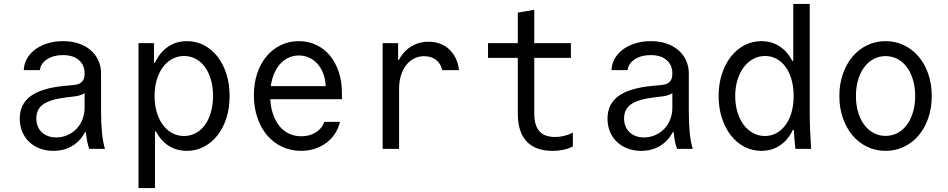

<svg xmlns="http://www.w3.org/2000/svg" viewBox="-20 -760 4840 980"><path d="M411.8 -384.6Q411.8 -356.8 398.7 -342.8Q385.6 -328.8 357.2 -326.2L307.4 -321.4Q192.2 -310.4 136.5 -269.5Q80.8 -228.6 80.8 -154.2Q80.8 -117.8 93.5 -87.6Q106.2 -57.4 128.9 -35.7Q151.6 -14 183.3 -2Q215 10 252.8 10Q295.6 10 330.3 -5.5Q365 -21 389.4 -49.1Q413.8 -77.2 427.3 -116.8Q440.8 -156.4 440.8 -205.6L388.4 -85.6H418.4Q420.8 -59 425.2 -37.9Q429.6 -16.8 435.8 0H515.8Q505.2 -35.4 500.5 -82.5Q495.8 -129.6 495.8 -193V-384.4Q495.8 -421.6 481.7 -452.1Q467.6 -482.6 442.1 -504.4Q416.6 -526.2 381 -538.1Q345.4 -550 301.4 -550Q259 -550 223.2 -538.9Q187.4 -527.8 160.6 -508.3Q133.8 -488.8 118.1 -461.4Q102.4 -434 101.2 -402H183.4Q187.6 -436.2 220.3 -457.5Q253 -478.8 301.2 -478.8Q352.8 -478.8 382.3 -453.7Q411.8 -428.6 411.8 -384.6ZM411.8 -313V-210Q411.8 -177.8 400.7 -150.1Q389.6 -122.4 370.2 -102.2Q350.8 -82 324.2 -70.3Q297.6 -58.6 267.6 -58.6Q221 -58.6 193.2 -85.2Q165.4 -111.8 165.4 -155.6Q165.4 -202.8 201.2 -227.8Q237 -252.8 316.2 -262.6L363.8 -268.4Q404 -273.4 423 -295Q442 -316.6 442 -359.8Z M933.8 -550Q888.6 -550 852.5 -530.6Q816.4 -511.2 791 -475.1Q765.6 -439 752.1 -387Q738.6 -335 738.6 -270Q738.6 -204.8 752.1 -152.9Q765.6 -101 790.7 -64.9Q815.8 -28.8 851.9 -9.4Q888 10 933.2 10Q981 10 1020.9 -11Q1060.8 -32 1090.1 -69.3Q1119.4 -106.6 1135.7 -157.7Q1152 -208.9 1152 -270Q1152 -331.1 1135.7 -382.3Q1119.4 -433.4 1090.5 -470.8Q1061.5 -508.1 1021.6 -529.1Q981.7 -550 933.8 -550ZM919.4 -474.2Q951.9 -474.2 979.4 -459.4Q1006.9 -444.5 1026.3 -417.5Q1045.7 -390.5 1056.6 -353.2Q1067.4 -315.9 1067.4 -270Q1067.4 -224.6 1056.6 -187.2Q1045.7 -149.7 1026.3 -122.6Q1006.9 -95.6 979.4 -80.7Q951.9 -65.8 919.4 -65.8Q886.2 -65.8 858.4 -81.1Q830.6 -96.3 810.9 -123.3Q791.2 -150.2 780.1 -187.6Q769 -225 769 -270.1Q769 -315.2 780.2 -352.5Q791.4 -389.8 811.1 -416.7Q830.8 -443.7 858.5 -458.9Q886.3 -474.2 919.4 -474.2ZM687 -540V200H771V-89.4H779L753.2 -280L774 -439.4H766V-540Z M1324.4 -253.8H1725.2V-286.2Q1725.2 -344.8 1708.9 -393.3Q1692.6 -441.9 1663.6 -476.7Q1634.6 -511.6 1594 -530.8Q1553.4 -550 1505.1 -550Q1454.8 -550 1412.9 -529.5Q1371 -509 1340.3 -472.5Q1309.6 -436 1292.7 -384.9Q1275.8 -333.8 1275.8 -273.7Q1275.8 -211.6 1293.7 -159.2Q1311.7 -106.8 1343.4 -69.4Q1375.2 -32 1419.6 -11Q1464 10 1516 10Q1553.5 10 1586.2 -0.6Q1619 -11.2 1645.3 -30.7Q1671.6 -50.2 1689.6 -77.6Q1707.6 -105 1715.2 -138H1635.4Q1623.4 -103.6 1591.7 -84Q1560 -64.4 1517.8 -64.4Q1481.9 -64.4 1452.2 -79.3Q1422.6 -94.2 1402.2 -121.7Q1381.8 -149.2 1370.4 -187.6Q1359 -226 1359 -272.9Q1359 -318.8 1369.6 -356.5Q1380.2 -394.2 1399.6 -420.9Q1419 -447.6 1446.1 -462.2Q1473.2 -476.8 1505.6 -476.8Q1534.4 -476.8 1558.4 -465.6Q1582.4 -454.4 1600.6 -434Q1618.8 -413.6 1629.9 -384.6Q1641 -355.6 1642.4 -320.2H1324.4Z M2017 0V-306.8Q2017 -343.8 2026.3 -374.3Q2035.6 -404.8 2052.6 -426.9Q2069.6 -449 2093.1 -461.1Q2116.6 -473.2 2145 -473.2Q2181 -473.2 2205.6 -454.1Q2230.2 -435 2237.4 -402H2323Q2315 -468.6 2273.1 -507.8Q2231.2 -547 2167 -547Q2126.6 -547 2093.4 -530.9Q2060.2 -514.8 2036.7 -485.9Q2013.2 -457 2000.2 -416.2Q1987.2 -375.4 1987.2 -326L2020 -453.2H2012V-540H1933V0Z M2707 -181V-464.8H2894V-540H2707V-710L2623 -695.6V-540H2471V-464.8H2623V-181Q2623 -86.4 2667.8 -38.2Q2712.6 10 2800 10Q2829.8 10 2856.3 4.4Q2882.8 -1.2 2904 -12.8V-82.8Q2881.4 -71.6 2858.8 -66.2Q2836.2 -60.8 2813.4 -60.8Q2759.2 -60.8 2733.1 -90.3Q2707 -119.8 2707 -181Z M3411.8 -384.6Q3411.8 -356.8 3398.7 -342.8Q3385.6 -328.8 3357.2 -326.2L3307.4 -321.4Q3192.2 -310.4 3136.5 -269.5Q3080.8 -228.6 3080.8 -154.2Q3080.8 -117.8 3093.5 -87.6Q3106.2 -57.4 3128.9 -35.7Q3151.6 -14 3183.3 -2Q3215 10 3252.8 10Q3295.6 10 3330.3 -5.5Q3365 -21 3389.4 -49.1Q3413.8 -77.2 3427.3 -116.8Q3440.8 -156.4 3440.8 -205.6L3388.4 -85.6H3418.4Q3420.8 -59 3425.2 -37.9Q3429.6 -16.8 3435.8 0H3515.8Q3505.2 -35.4 3500.5 -82.5Q3495.8 -129.6 3495.8 -193V-384.4Q3495.8 -421.6 3481.7 -452.1Q3467.6 -482.6 3442.1 -504.4Q3416.6 -526.2 3381 -538.1Q3345.4 -550 3301.4 -550Q3259 -550 3223.2 -538.9Q3187.4 -527.8 3160.6 -508.3Q3133.8 -488.8 3118.1 -461.4Q3102.4 -434 3101.2 -402H3183.4Q3187.6 -436.2 3220.3 -457.5Q3253 -478.8 3301.2 -478.8Q3352.8 -478.8 3382.3 -453.7Q3411.8 -428.6 3411.8 -384.6ZM3411.8 -313V-210Q3411.8 -177.8 3400.7 -150.1Q3389.6 -122.4 3370.2 -102.2Q3350.8 -82 3324.2 -70.3Q3297.6 -58.6 3267.6 -58.6Q3221 -58.6 3193.2 -85.2Q3165.4 -111.8 3165.4 -155.6Q3165.4 -202.8 3201.2 -227.8Q3237 -252.8 3316.2 -262.6L3363.8 -268.4Q3404 -273.4 3423 -295Q3442 -316.6 3442 -359.8Z M3866.4 10Q3911.6 10 3947.7 -9.6Q3983.8 -29.2 4008.9 -65.5Q4034 -101.8 4047.7 -153.5Q4061.4 -205.2 4061.4 -270Q4061.4 -334.8 4047.7 -386.5Q4034 -438.2 4008.9 -474.5Q3983.8 -510.8 3947.7 -530.4Q3911.6 -550 3866.8 -550Q3819.6 -550 3779.6 -529Q3739.6 -508 3710.3 -470.5Q3681 -433 3664.5 -381.8Q3648 -330.6 3648 -270Q3648 -209.4 3664.5 -158.2Q3681 -107 3710.1 -69.5Q3739.2 -32 3779.2 -11Q3819.2 10 3866.4 10ZM3884.2 -65.8Q3851.2 -65.8 3823.3 -81.2Q3795.4 -96.6 3775.3 -123.6Q3755.2 -150.6 3743.9 -188.4Q3732.6 -226.2 3732.6 -270Q3732.6 -314.4 3744.2 -351.9Q3755.8 -389.4 3775.9 -416.4Q3796 -443.4 3823.9 -458.8Q3851.8 -474.2 3884.8 -474.2Q3917.2 -474.2 3944.2 -459.4Q3971.2 -444.6 3990.4 -417.6Q4009.6 -390.6 4020.3 -352.8Q4031 -315 4031 -270Q4031 -225 4020.3 -187.2Q4009.6 -149.4 3990.1 -122.7Q3970.6 -96 3943.6 -80.9Q3916.6 -65.8 3884.2 -65.8ZM4039.8 0H4120Q4117 -48 4115 -95Q4113 -142 4113 -180V-740H4029V-449.8H4021L4046.8 -250L4030.4 -170Q4030.4 -125.6 4032.6 -85Q4034.8 -44.4 4039.8 0ZM4017.8 -96.8H4027.8H4031.8H4041.8L4029.8 -108.8Z M4500.1 10Q4551.2 10 4594.5 -11Q4637.8 -32 4669.2 -69.2Q4700.6 -106.4 4718.2 -157.8Q4735.8 -209.1 4735.8 -270Q4735.8 -330.9 4718.2 -382.2Q4700.6 -433.6 4669.2 -470.8Q4637.8 -508 4594.5 -529Q4551.1 -550 4500.2 -550Q4449.2 -550 4405.8 -528.9Q4362.3 -507.9 4331.2 -470.7Q4300 -433.6 4282.1 -382.2Q4264.2 -330.9 4264.2 -270Q4264.2 -209.1 4282.1 -157.8Q4300 -106.4 4331.1 -69.3Q4362.3 -32.1 4405.7 -11.1Q4449.1 10 4500.1 10ZM4499.8 -66.4Q4467 -66.4 4439 -81.3Q4411 -96.1 4391 -123.2Q4371 -150.2 4359.9 -187.6Q4348.8 -225 4348.8 -270Q4348.8 -315 4359.9 -352.4Q4371 -389.8 4391 -416.8Q4411 -443.9 4439 -458.7Q4467 -473.6 4499.8 -473.6Q4533.6 -473.6 4561.4 -458.7Q4589.2 -443.8 4609.1 -416.8Q4629.1 -389.8 4640.1 -352.4Q4651.2 -315 4651.2 -270Q4651.2 -225 4640.1 -187.6Q4629.1 -150.2 4609.1 -123.2Q4589.2 -96.2 4561.4 -81.3Q4533.6 -66.4 4499.8 -66.4Z"/></svg>

Font: CommitMonoV142 ExtLt
Style: Regular
Weight: 200
Monospace: yes
Designer: Eigil Nikolajsen
Foundry: Eigil Nikolajsen
Version: Version 1.142